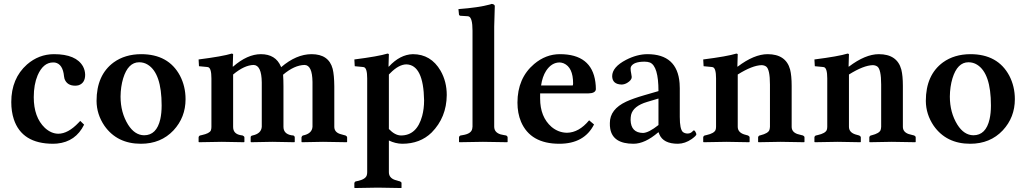

<svg xmlns="http://www.w3.org/2000/svg" viewBox="-20 -718 5191 972"><path d="M405.8 -86.9Q363.3 -0.5 269 8.8Q258.8 9.8 249 9.8Q90.8 9.8 49.8 -114.7Q37.1 -153.8 37.1 -201.2Q37.1 -320.8 116.7 -391.6Q176.3 -443.4 252.9 -443.8Q365.7 -443.8 400.4 -381.3Q410.6 -361.8 411.1 -339.8Q411.1 -297.9 378.4 -286.6Q369.6 -284.2 360.8 -284.2Q319.3 -284.2 306.6 -318.8Q304.7 -325.2 304.2 -331.1Q298.3 -394 258.3 -401.4Q253.9 -402.3 249 -401.9Q198.7 -401.9 170.4 -336.4Q150.9 -290 150.9 -226.1Q150.9 -124.5 207 -70.8Q238.8 -41.5 274.9 -41Q324.7 -41 377.9 -97.2Q382.3 -102.1 386.2 -106Z M684.6 -402.8Q628.4 -402.8 603.5 -321.3Q590.8 -278.8 590.3 -229Q590.3 -148.4 628.4 -86.9Q662.1 -33.7 709.5 -33.2Q772.9 -33.2 791.5 -114.7Q798.3 -145 798.3 -184.1Q798.3 -347.2 728 -390.6Q708.5 -402.8 684.6 -402.8ZM468.8 -207Q468.8 -338.4 555.7 -402.3Q612.8 -443.4 694.3 -443.8Q833 -443.8 891.1 -335Q919.4 -280.8 919.4 -215.8Q919.4 -124 858.4 -58.1Q794.4 9.8 693.4 9.8Q572.8 9.8 508.8 -81.1Q469.2 -139.2 468.8 -207Z M1158.2 -380.9H1160.2Q1231.9 -443.4 1300.3 -443.8Q1375.5 -443.8 1401.9 -381.3Q1402.8 -379.4 1403.3 -377.9Q1479.5 -443.4 1557.1 -443.8Q1644.5 -443.8 1664.1 -369.6Q1671.9 -338.4 1672.4 -280.8V-76.2Q1672.4 -49.8 1700.7 -40Q1708.5 -37.6 1721.2 -34.2L1729 -32.2Q1736.3 -28.8 1737.3 -22.9V0L1735.4 2Q1734.4 2 1615.2 0L1508.3 2L1506.3 0V-22.9Q1508.3 -30.3 1514.2 -32.2Q1559.6 -41.5 1562 -76.2V-303.2Q1561 -388.2 1522 -389.2Q1470.2 -388.2 1413.1 -339.8Q1415 -314 1415 -282.2V-76.2Q1415 -40.5 1455.1 -33.2Q1459.5 -32.7 1464.4 -32.2Q1471.2 -30.3 1472.2 -22.9V0L1470.2 2Q1469.2 2 1358.9 0L1251 2L1249 0V-22.9Q1249 -30.3 1258.3 -32.2Q1302.7 -41.5 1305.2 -76.2V-300.8Q1304.2 -387.7 1264.2 -389.2Q1216.8 -388.2 1160.2 -340.8V-75.2Q1160.2 -40.5 1198.2 -33.7Q1203.1 -32.7 1208 -32.2Q1216.3 -28.8 1217.3 -22.9V0L1215.3 2Q1214.4 2 1103 0L987.3 2L985.4 0V-22.9Q986.8 -30.3 993.2 -32.2L1002 -34.2Q1040.5 -42.5 1047.4 -57.6Q1050.3 -65.4 1050.3 -75.2V-320.8Q1050.3 -373.5 1033.7 -377.9Q1030.8 -378.4 1028.3 -378.9L987.3 -382.8L985.4 -417Q1107.4 -432.6 1153.3 -446.8Q1158.7 -445.8 1160.2 -443.8Z M1948.7 -340.8V-64.9Q1979.5 -32.7 2009.8 -32.2Q2090.3 -32.2 2117.2 -130.9Q2127 -167.5 2127 -210Q2124 -388.7 2038.1 -392.1Q1999 -392.1 1955.1 -347.2Q1951.2 -343.3 1948.7 -340.8ZM1948.7 -380.9Q2004.9 -441.9 2069.8 -443.8Q2161.6 -443.8 2210.4 -359.9Q2241.7 -305.2 2241.7 -236.8Q2240.7 -123.5 2165 -46.9Q2106.9 9.8 2016.1 9.8Q1981.9 9.3 1948.7 -6.8V153.8Q1948.7 182.1 1979.5 192.9Q1987.3 195.3 1997.1 198.2L2004.9 200.2Q2012.2 203.6 2012.7 208V231.9L2011.7 233.9Q2010.7 233.9 1892.1 231.9L1775.9 233.9L1773.9 231.9V208Q1775.9 201.7 1781.7 200.2L1791 198.2Q1831.1 189.5 1836.9 168.9Q1838.9 161.6 1838.9 153.8V-320.8Q1838.9 -373.5 1822.3 -377.9Q1819.3 -378.4 1816.9 -378.9L1775.9 -382.8L1773.9 -417Q1896 -432.6 1941.9 -446.8Q1947.3 -445.8 1948.7 -443.8L1946.8 -380.9Z M2372.1 -563Q2372.1 -627.9 2353 -634.8Q2348.1 -636.2 2341.8 -636.2L2310.1 -638.2Q2305.2 -639.6 2303.7 -643.1L2300.8 -671.9Q2403.8 -679.7 2460.4 -695.3Q2465.8 -696.8 2468.8 -698.2Q2483.4 -696.8 2484.9 -688Q2484.9 -686 2481.9 -583V-77.1Q2481.9 -47.4 2514.6 -37.6Q2522.5 -35.6 2530.8 -34.2L2542 -32.2Q2548.8 -29.3 2549.8 -22.9V0L2547.9 2Q2546.9 2 2424.8 0L2305.7 2L2303.7 0V-22.9Q2305.2 -30.3 2312 -32.2L2323.7 -34.2Q2365.7 -41 2370.6 -65.9Q2371.6 -71.8 2372.1 -77.1Z M2719.2 -285.2H2879.4Q2881.3 -288.6 2881.3 -295.9Q2881.3 -377 2833.5 -397.5Q2823.2 -401.4 2813.5 -401.9Q2772.5 -401.9 2744.6 -359.4Q2725.6 -329.6 2719.2 -285.2ZM2962.4 -108.9 2987.3 -87.9Q2938 9.8 2811.5 9.8Q2665.5 9.8 2617.7 -101.6Q2599.6 -145 2599.6 -198.2Q2599.6 -322.3 2684.1 -394Q2743.2 -443.8 2814.5 -443.8Q2975.1 -443.8 2994.1 -302.7Q2996.6 -284.7 2996.6 -266.1Q2994.6 -245.6 2957.5 -245.1H2714.4V-219.2Q2714.4 -126 2772 -75.7Q2807.1 -46.4 2850.6 -45.9Q2911.1 -46.9 2962.4 -108.9Z M3312 -47.9Q3245.1 9.8 3187 9.8Q3082.5 9.8 3069.3 -66.4Q3066.9 -80.1 3067.4 -95.2Q3067.4 -165 3150.4 -203.6Q3184.1 -219.2 3241.2 -235.8L3313.5 -256.8Q3313.5 -382.8 3270.5 -401.4Q3258.8 -405.8 3243.2 -405.8Q3188.5 -405.8 3174.8 -381.3Q3172.4 -376 3172.4 -371.1Q3172.4 -359.9 3175.8 -343.8Q3178.2 -332.5 3178.2 -328.1Q3178.2 -312 3154.3 -297.9Q3140.1 -290 3126.5 -290Q3080.1 -291.5 3079.1 -332Q3079.1 -378.4 3149.4 -415Q3204.6 -443.4 3257.3 -443.8Q3408.7 -443.8 3420.4 -296.9Q3421.4 -283.7 3421.4 -271V-126Q3421.4 -64 3437 -49.8Q3446.8 -42 3461.4 -42Q3477.1 -42 3488.3 -55.2Q3491.2 -57.1 3492.2 -58.1Q3498 -58.1 3503.9 -43.9Q3505.4 -40 3505.4 -38.1Q3505.4 -31.2 3481.9 -14.2Q3448.2 9.3 3412.1 9.8Q3337.9 9.8 3317.9 -38.1Q3315.9 -43.5 3314.5 -47.9ZM3313.5 -85V-219.2L3256.3 -202.1Q3185.5 -181.2 3174.8 -136.2Q3172.4 -124.5 3172.4 -109.9Q3174.3 -45.9 3235.4 -44.9Q3264.2 -45.9 3313.5 -85Z M3714.8 -380.9Q3797.4 -443.4 3865.7 -443.8Q3959 -443.8 3980 -365.7Q3987.8 -334.5 3987.8 -283.2V-76.2Q3987.8 -49.8 4016.6 -39.6Q4024.4 -37.1 4036.6 -34.2L4044.9 -32.2Q4052.2 -28.8 4052.7 -22.9V0L4050.8 2Q4049.8 2 3931.6 0L3819.8 2L3817.9 0V-22.9Q3819.3 -29.8 3825.7 -32.2L3830.1 -33.2Q3868.7 -43 3875 -59.6Q3877.4 -66.9 3877.9 -76.2V-290Q3877.9 -367.2 3858.4 -381.3Q3849.1 -387.7 3835.9 -388.2Q3789.1 -387.2 3714.8 -340.8V-76.2Q3714.8 -48.3 3747.1 -37.6Q3754.4 -35.2 3762.7 -33.2L3766.6 -32.2Q3773.9 -28.8 3774.9 -22.9V0L3772.9 2Q3772 2 3657.7 0L3542 2L3540 0V-22.9Q3541.5 -30.3 3547.9 -32.2L3556.6 -34.2Q3595.7 -43 3602.5 -60.1Q3605 -67.4 3605 -76.2V-320.8Q3605 -373.5 3588.4 -377.9Q3585.4 -378.4 3583 -378.9L3542 -382.8L3540 -417Q3662.1 -432.6 3708 -446.8Q3713.4 -445.8 3714.8 -443.8L3712.9 -380.9Z M4277.8 -380.9Q4360.4 -443.4 4428.7 -443.8Q4522 -443.8 4543 -365.7Q4550.8 -334.5 4550.8 -283.2V-76.2Q4550.8 -49.8 4579.6 -39.6Q4587.4 -37.1 4599.6 -34.2L4607.9 -32.2Q4615.2 -28.8 4615.7 -22.9V0L4613.8 2Q4612.8 2 4494.6 0L4382.8 2L4380.9 0V-22.9Q4382.3 -29.8 4388.7 -32.2L4393.1 -33.2Q4431.6 -43 4438 -59.6Q4440.4 -66.9 4440.9 -76.2V-290Q4440.9 -367.2 4421.4 -381.3Q4412.1 -387.7 4398.9 -388.2Q4352.1 -387.2 4277.8 -340.8V-76.2Q4277.8 -48.3 4310.1 -37.6Q4317.4 -35.2 4325.7 -33.2L4329.6 -32.2Q4336.9 -28.8 4337.9 -22.9V0L4335.9 2Q4335 2 4220.7 0L4105 2L4103 0V-22.9Q4104.5 -30.3 4110.8 -32.2L4119.6 -34.2Q4158.7 -43 4165.5 -60.1Q4168 -67.4 4168 -76.2V-320.8Q4168 -373.5 4151.4 -377.9Q4148.4 -378.4 4146 -378.9L4105 -382.8L4103 -417Q4225.1 -432.6 4271 -446.8Q4276.4 -445.8 4277.8 -443.8L4275.9 -380.9Z M4882.8 -402.8Q4826.7 -402.8 4801.8 -321.3Q4789.1 -278.8 4788.6 -229Q4788.6 -148.4 4826.7 -86.9Q4860.4 -33.7 4907.7 -33.2Q4971.2 -33.2 4989.7 -114.7Q4996.6 -145 4996.6 -184.1Q4996.6 -347.2 4926.3 -390.6Q4906.7 -402.8 4882.8 -402.8ZM4667 -207Q4667 -338.4 4753.9 -402.3Q4811 -443.4 4892.6 -443.8Q5031.2 -443.8 5089.4 -335Q5117.7 -280.8 5117.7 -215.8Q5117.7 -124 5056.6 -58.1Q4992.7 9.8 4891.6 9.8Q4771 9.8 4707 -81.1Q4667.5 -139.2 4667 -207Z"/></svg>

Font: Linux Libertine O
Style: Semibold
Weight: 700
Designer: Philipp H. Poll
Foundry: Philipp H. Poll
Version: Version 5.0.0